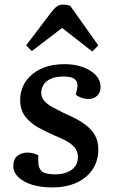

<svg xmlns="http://www.w3.org/2000/svg" viewBox="-20 -804 499 838"><path d="M221 -43Q264 -43 292 -62.5Q320 -82 320 -119Q320 -143 306.5 -159.5Q293 -176 270 -188.5Q247 -201 217 -213Q181 -229 147 -247.5Q113 -266 90.5 -295Q68 -324 68 -370Q68 -395 78 -421.5Q88 -448 111 -471Q134 -494 171.5 -509Q209 -524 263 -524Q305 -524 340.5 -511.5Q376 -499 397.5 -476.5Q419 -454 419 -424Q419 -400 404 -386Q389 -372 367 -372Q349 -372 333.5 -378Q318 -384 311 -391L317 -420Q322 -443 308.5 -456.5Q295 -470 258 -470Q223 -470 201.5 -460Q180 -450 170 -434Q160 -418 160 -399Q160 -379 173 -364Q186 -349 209 -336.5Q232 -324 258 -311Q286 -299 312.5 -285Q339 -271 361 -253Q383 -235 396 -210.5Q409 -186 409 -152Q409 -103 385 -66Q361 -29 316 -7.5Q271 14 208 14Q159 14 121 2.5Q83 -9 60.5 -30.5Q38 -52 38 -80Q38 -110 56.5 -124Q75 -138 99 -138Q112 -138 126 -134.5Q140 -131 147 -126V-96Q148 -68 163.5 -55.5Q179 -43 221 -43ZM409 -606 383 -579 251 -682 119 -581 94 -606 205 -752Q218 -769 229.5 -776.5Q241 -784 253 -784Q263 -784 271 -782.5Q279 -781 287 -778Z"/></svg>

Font: Literata 18pt Medium
Style: Italic
Weight: 500
Italic angle: -2°
Designer: Latin by Veronika Burian and Jose Scaglione. Greek by Irene Vlachou. Cyrillic by Vera Evstafieva
Foundry: TypeTogether
Version: Version 3.103;gftools[0.9.29]